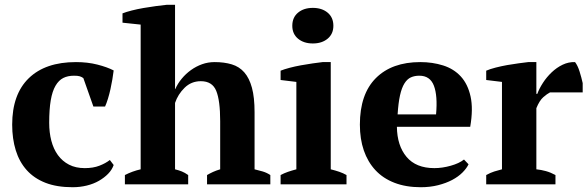

<svg xmlns="http://www.w3.org/2000/svg" viewBox="-20 -772 2464 804"><path d="M456 -81Q449 -61 433 -44.5Q417 -28 394.5 -15Q372 -2 343.5 5Q315 12 284 12Q218 12 170.5 -6.5Q123 -25 92 -59.5Q61 -94 46 -142.5Q31 -191 31 -250Q31 -377 100.5 -444.5Q170 -512 298 -512Q347 -512 388 -501.5Q429 -491 456 -477Q454 -460 450.5 -439.5Q447 -419 442.5 -398.5Q438 -378 432 -358.5Q426 -339 420 -326H371L329 -445Q322 -450 314 -452.5Q306 -455 290 -455Q264 -455 245 -445.5Q226 -436 212.5 -413Q199 -390 192.5 -352Q186 -314 186 -258Q186 -217 195 -182.5Q204 -148 222.5 -122.5Q241 -97 269 -82.5Q297 -68 335 -68Q370 -68 396 -78Q422 -88 440 -102Z M1112 0H847V-39Q859 -46 872 -52Q885 -58 902 -63V-265Q902 -351 885.5 -391.5Q869 -432 821 -432Q781 -432 753 -404.5Q725 -377 713 -341V-63Q729 -59 741.5 -54Q754 -49 768 -39V0H503V-39Q534 -55 569 -63V-669L493 -677V-716Q508 -722 531.5 -728Q555 -734 581 -738.5Q607 -743 633 -746.5Q659 -750 679 -752H713V-399H714Q724 -422 741 -442.5Q758 -463 779.5 -478.5Q801 -494 826 -503Q851 -512 879 -512Q919 -512 950.5 -502.5Q982 -493 1003 -469Q1024 -445 1035 -404.5Q1046 -364 1046 -302V-63Q1063 -59 1080 -54Q1097 -49 1112 -39Z M1431 0H1155V-39Q1170 -47 1186 -52.5Q1202 -58 1221 -63V-429L1155 -437V-476Q1170 -482 1192.5 -488Q1215 -494 1240 -498.5Q1265 -503 1289 -506.5Q1313 -510 1331 -512H1365V-63Q1385 -58 1401 -52.5Q1417 -47 1431 -39ZM1204 -664Q1204 -699 1228 -719Q1252 -739 1290 -739Q1328 -739 1352 -719Q1376 -699 1376 -664Q1376 -630 1352 -610Q1328 -590 1290 -590Q1252 -590 1228 -610Q1204 -630 1204 -664Z M1942 -84Q1934 -67 1916.5 -49.5Q1899 -32 1873.5 -18.5Q1848 -5 1814.5 3.5Q1781 12 1742 12Q1680 12 1632 -6.5Q1584 -25 1552 -59.5Q1520 -94 1503.5 -142Q1487 -190 1487 -250Q1487 -378 1554 -445Q1621 -512 1740 -512Q1791 -512 1835.5 -498Q1880 -484 1909.5 -452Q1939 -420 1950.5 -368Q1962 -316 1949 -241H1642Q1643 -162 1682.5 -115Q1722 -68 1799 -68Q1832 -68 1867.5 -78Q1903 -88 1923 -104ZM1736 -455Q1716 -455 1700.5 -448Q1685 -441 1673.5 -422.5Q1662 -404 1655 -372.5Q1648 -341 1645 -293H1806Q1813 -371 1797 -413Q1781 -455 1736 -455Z M2283 -385Q2271 -379 2255 -365Q2239 -351 2226 -319V-63Q2246 -61 2266 -55.5Q2286 -50 2306 -39V0H2016V-39Q2034 -49 2050 -54Q2066 -59 2082 -63V-429L2016 -437V-476Q2032 -483 2055.5 -489Q2079 -495 2104 -499.5Q2129 -504 2152.5 -507Q2176 -510 2192 -512H2226V-379H2230Q2238 -401 2253.5 -425Q2269 -449 2290 -469Q2311 -489 2336 -501Q2361 -513 2388 -512Q2399 -498 2407 -472.5Q2415 -447 2420 -424V-385Z"/></svg>

Font: PT Serif
Style: Bold
Weight: 700
Designer: A.Korolkova, O.Umpeleva, V.Yefimov
Foundry: ParaType Ltd
Version: Version 1.000W OFL; ttfautohint (v1.6)